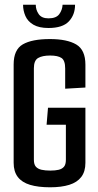

<svg xmlns="http://www.w3.org/2000/svg" viewBox="-20 -791 418 816"><path d="M193 5Q142 5 107.5 -5.5Q73 -16 55.5 -39Q38 -62 38 -99V-517Q38 -580 77 -602.5Q116 -625 192 -625Q265 -625 304 -602Q343 -579 343 -516V-419L257 -414V-500Q257 -534 241.5 -544.5Q226 -555 193 -555Q160 -555 142 -544.5Q124 -534 124 -501V-112Q124 -92 132.5 -82.5Q141 -73 156.5 -69.5Q172 -66 194 -66Q215 -66 229.5 -69.5Q244 -73 252 -82.5Q260 -92 260 -112V-261H178L184 -333H343V-99Q343 -62 325.5 -39Q308 -16 274.5 -5.5Q241 5 193 5ZM186 -672Q146 -672 122 -686Q98 -700 88 -723Q78 -746 78 -771H132Q132 -749 144.5 -731Q157 -713 186 -713Q219 -713 232 -731Q245 -749 246 -771H299Q299 -728 272.5 -700Q246 -672 186 -672Z"/></svg>

Font: Smooch Sans Thin SemiBold
Style: Regular
Weight: 600
Version: Version 1.010